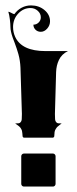

<svg xmlns="http://www.w3.org/2000/svg" viewBox="-20 -685 284 710"><path d="M10.7 -641.6Q14.6 -641.6 22.2 -637.2Q29.8 -632.8 33.2 -632.8Q43.7 -647.7 59.8 -656.4Q75.9 -665 94.7 -665Q124 -665 144.5 -647.8Q165 -630.6 165 -606.4Q165 -591.1 154.5 -579.2Q144 -567.4 130.9 -567.4Q119.1 -567.4 111.3 -575.1Q103.5 -582.8 103.5 -593.8Q114.7 -593.8 122.8 -601.7Q130.9 -609.6 130.9 -621.1Q130.9 -635 119.5 -645.1Q108.2 -655.3 92.8 -655.3Q66.4 -655.3 47.4 -634.8Q28.3 -614.3 28.3 -585Q28.3 -565.9 36.1 -548.8Q60.3 -496.1 148.4 -496.1H231.4Q219.7 -490.7 211.2 -482.2Q202.6 -473.6 197.8 -463.1Q192.9 -452.6 190.4 -441.8Q188 -430.9 187.5 -418.9L183.1 -263.7Q183.1 -250.2 183.7 -243.7Q184.3 -237.1 187.6 -233.4Q190.9 -229.7 194.8 -229.1Q198.7 -228.5 208 -228.5Q205.8 -226.8 199.2 -221.8Q192.6 -216.8 191 -215Q189.5 -213.1 186.2 -208.1Q182.9 -203.1 181.9 -197Q180.9 -190.9 180.7 -181.6Q180.7 -179.4 178.8 -177.6Q177 -175.8 174.8 -175.8H69.3Q67.1 -175.8 65.3 -177.6Q63.5 -179.4 63.5 -181.6Q63.2 -187.5 62.6 -192.3Q62 -197 61.4 -200.4Q60.8 -203.9 58.8 -207.2Q56.9 -210.4 55.9 -212.2Q54.9 -213.9 51.9 -216.6Q48.8 -219.2 47.6 -220.2Q46.4 -221.2 42.1 -224.2Q37.8 -227.3 36.1 -228.5Q45.4 -228.5 49.3 -229.1Q53.2 -229.7 56.5 -233.4Q59.8 -237.1 60.4 -243.7Q61 -250.2 61 -263.7L55.7 -434.6Q55.2 -447.5 53.3 -460Q51.5 -472.4 48 -485Q44.4 -497.6 41.7 -505.5Q39.1 -513.4 34.1 -526.9Q29.1 -540.3 27.3 -544.9Q18.6 -569.6 18.6 -585Q18.6 -595.9 16.4 -613.8Q14.2 -631.6 10.7 -641.6ZM58.6 -4.9V-107.4Q58.6 -111.3 61.5 -114.3Q64.5 -117.2 68.4 -117.2H175.8Q179.7 -117.2 182.6 -114.3Q185.5 -111.3 185.5 -107.4V-4.9Q185.5 -1 182.6 2Q179.7 4.9 175.8 4.9H68.4Q64.5 4.9 61.5 2Q58.6 -1 58.6 -4.9Z"/></svg>

Font: Agreloy
Style: Medium
Weight: 400
Designer: gluk
Foundry: gluk
Version: Version 0.27